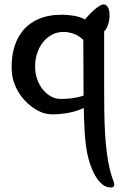

<svg xmlns="http://www.w3.org/2000/svg" viewBox="-20 -505 544 848"><path d="M440 -120Q440 -76 440.5 -20.5Q441 35 444.5 92Q448 149 457 203.5Q466 258 483 300Q486 308 483.5 315.5Q481 323 470 323Q448 323 431 308.5Q414 294 401 271.5Q388 249 379 222.5Q370 196 365 171Q361 151 358 124.5Q355 98 353.5 70.5Q352 43 351 17Q350 -9 350 -28Q317 -13 281.5 -6.5Q246 0 211 0Q177 0 146 -17Q115 -34 90.5 -60Q66 -86 51 -118Q36 -150 33 -179Q28 -234 39 -281.5Q50 -329 77 -364.5Q104 -400 148 -420Q192 -440 254 -440Q279 -440 308 -435Q337 -430 355 -419Q359 -424 370.5 -436.5Q382 -449 395.5 -461Q409 -473 422.5 -480.5Q436 -488 445 -484Q457 -478 461 -461.5Q465 -445 463.5 -426.5Q462 -408 455.5 -391Q449 -374 440 -367ZM348 -329Q326 -349 303.5 -356.5Q281 -364 261 -364Q232 -364 209 -351.5Q186 -339 169.5 -318Q153 -297 144 -269.5Q135 -242 135 -211Q135 -182 144 -156Q153 -130 168.5 -110.5Q184 -91 204.5 -79.5Q225 -68 249 -68Q275 -68 301 -71.5Q327 -75 349 -83Z"/></svg>

Font: Yeon Sung
Style: Regular
Weight: 400
Version: Version 1.001